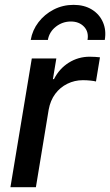

<svg xmlns="http://www.w3.org/2000/svg" viewBox="-20 -779 458 799"><path d="M23.4 0 112.3 -535.6H214.4L200.2 -449.7H204.6Q226.6 -493.2 266.1 -518.1Q305.7 -543 353.5 -543Q364.7 -543 376.5 -542.2Q388.2 -541.5 396 -540.5L379.4 -439.9Q372.6 -441.9 356.9 -443.6Q341.3 -445.3 324.7 -445.3Q290.5 -445.3 260.3 -430.4Q230 -415.5 209.7 -388.2Q189.5 -360.8 182.6 -322.8L129.4 0ZM286.1 -758.8Q330.6 -758.8 362.3 -739.3Q394 -719.7 408.4 -686.5Q422.9 -653.3 416 -612.8H344.2Q350.1 -646.5 329.6 -668Q309.1 -689.5 274.9 -689.5Q240.2 -689.5 212.6 -668Q185.1 -646.5 179.2 -612.8H107.9Q114.7 -653.3 140.1 -686.5Q165.5 -719.7 203.6 -739.3Q241.7 -758.8 286.1 -758.8Z"/></svg>

Font: Inter 20pt Medium
Style: Italic
Weight: 500
Italic angle: -9.3988°
Version: Version 4.001;git-66647c0bb